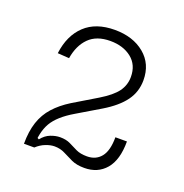

<svg xmlns="http://www.w3.org/2000/svg" viewBox="-87 -1011 562 586"><g transform="rotate(20 194.0 -718.0)"><path d="M216.5 -721Q254.5 -744 270 -765.2Q285.5 -786.5 285.5 -813Q285.5 -852 258.5 -873.5Q231.5 -895 189.5 -895Q145 -895 120.2 -870.2Q95.5 -845.5 88.5 -802.5L51 -805Q58.5 -864.5 94 -898Q129.5 -931.5 191 -931.5Q250 -931.5 287.5 -900.5Q325 -869.5 325 -816.5Q325 -779 303.5 -749.5Q282 -720 238 -693.5L162.5 -648.5Q115 -620.5 97.2 -589.8Q79.5 -559 79.5 -510H48.5Q48.5 -550.5 58.5 -580.5Q68.5 -610.5 89 -633.2Q109.5 -656 140 -675ZM341.5 -624Q341.5 -564 315.8 -533.8Q290 -503.5 246.5 -503.5Q221.5 -503.5 204.8 -511.2Q188 -519 173 -526.8Q158 -534.5 139.5 -534.5Q126.5 -534.5 111 -528.5Q95.5 -522.5 82 -510H68L76.5 -543.5L86.5 -538Q99 -554 115.2 -560.2Q131.5 -566.5 146 -566.5Q165.5 -566.5 179 -559.8Q192.5 -553 206.5 -546.2Q220.5 -539.5 242 -539.5Q271 -539.5 287.5 -560Q304 -580.5 304 -624Z"/></g></svg>

Font: Hepta Slab Light
Style: Regular
Weight: 300
Designer: Michael LaGattuta
Foundry: Michael LaGattuta
Version: Version 1.102